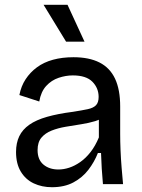

<svg xmlns="http://www.w3.org/2000/svg" viewBox="-20 -769 595 802"><path d="M197 13Q155 13 121 -3Q87 -19 67 -52Q47 -85 47 -134Q47 -172 60.5 -200Q74 -228 102.5 -248Q131 -268 176.5 -281Q222 -294 285 -302Q323 -308 346.5 -313Q370 -318 381 -329.5Q392 -341 392 -364Q392 -401 366 -427.5Q340 -454 284 -454Q255 -454 225 -444Q195 -434 173 -410Q151 -386 144 -345L61 -372Q68 -409 87 -438Q106 -467 134.5 -488Q163 -509 201.5 -519.5Q240 -530 287 -530Q352 -530 395.5 -508Q439 -486 460.5 -440.5Q482 -395 482 -324V-210Q482 -178 483.5 -141.5Q485 -105 488 -68.5Q491 -32 494 0H410Q407 -32 405 -64.5Q403 -97 402 -130H389Q374 -92 349 -59.5Q324 -27 286.5 -7Q249 13 197 13ZM224 -61Q246 -61 269 -68.5Q292 -76 315 -92Q338 -108 358 -133.5Q378 -159 393 -195V-291L420 -287Q404 -271 377.5 -263Q351 -255 319 -250Q287 -245 254.5 -239.5Q222 -234 195.5 -223.5Q169 -213 153 -194Q137 -175 137 -142Q137 -102 161.5 -81.5Q186 -61 224 -61ZM256 -595 162 -749H262L333 -595Z"/></svg>

Font: Bricolage Grotesque 17pt
Style: Regular
Weight: 400
Version: Version 1.001;gftools[0.9.33.dev8+g029e19f]